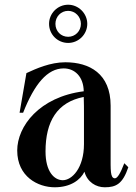

<svg xmlns="http://www.w3.org/2000/svg" viewBox="-20 -779 577 814"><path d="M212 15C279 15 321 -16 338 -51C350 -7 387 15 424 15C472 15 500 1 524 -70L507 -87C491 -45 478 -23 467 -23C447 -24 449 -57 449 -125V-331C449 -467 359 -515 257 -515C193 -515 133 -488 92 -469L63 -301H78C126 -423 181 -489 250 -489C297 -489 334 -454 335 -392C146 -368 53 -243 53 -141C53 -30 141 15 212 15ZM245 -15C209 -16 173 -52 173 -137C173 -264 222 -346 335 -368C336 -348 336 -311 336 -296V-168C336 -67 285 -14 245 -15ZM269 -597C313 -597 350 -633 350 -678C350 -722 313 -759 269 -759C224 -759 188 -722 188 -678C188 -633 224 -597 269 -597ZM269 -623C238 -623 215 -647 215 -678C215 -708 238 -733 269 -733C299 -733 323 -708 323 -678C323 -647 299 -623 269 -623Z"/></svg>

Font: Sprat Condensed Medium
Style: Regular
Weight: 500
Width: 3
Designer: Ethan Nakache
Foundry: Collletttivo
Version: Version 2.000;Glyphs 3.2 (3217)